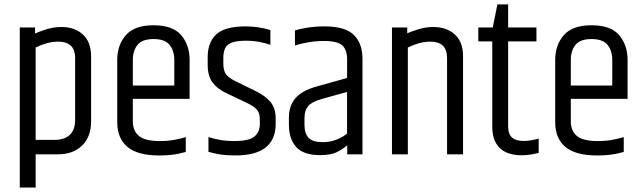

<svg xmlns="http://www.w3.org/2000/svg" viewBox="-20 -692 2887 861"><path d="M137.2 -541.9Q154.6 -549.9 187.4 -560.4Q220.2 -570.9 254.8 -570.9Q314.9 -570.9 351.7 -537.3Q388.5 -503.8 388.5 -439.4V-149.4Q388.5 -77.7 347.8 -38.8Q307 0 241 0H139.9V149H68.7V-568.7H137.2ZM316.9 -431.6Q316.9 -469.6 297.1 -487.5Q277.4 -505.3 242.8 -505.3Q215.2 -505.3 189.9 -498.2Q164.5 -491 139.9 -478.9V-64.7H224.2Q269.2 -64.7 293 -87.3Q316.9 -109.8 316.9 -154.4Z M505.7 -423.2Q505.7 -490.1 544.5 -534.4Q583.3 -578.7 668.6 -578.7Q754.8 -578.7 792.5 -534.4Q830.3 -490.1 830.3 -423.2V-268H761.6V-422.8Q761.6 -464.7 740.5 -490.8Q719.4 -516.9 668.6 -516.9Q617.8 -516.9 596.7 -490.8Q575.7 -464.7 575.7 -422.8V-173.4L505.7 -173.8ZM505.7 -192.1H575.7V-147.6Q575.7 -105.2 603.1 -82.3Q630.6 -59.4 697.1 -59.4Q732.3 -59.4 762.4 -65.1Q792.6 -70.7 813.1 -77.1V-10.6Q799.5 -6.6 781.8 -2.9Q764.1 0.8 742.6 3Q721.2 5.2 693.9 5.2Q597.4 5.2 551.5 -33.1Q505.7 -71.4 505.7 -145.1ZM556.7 -308.3H830.3V-248.6H556.7Z M911.3 -434.8Q911.3 -502.3 949.9 -538Q988.5 -573.7 1081.6 -573.7Q1112.6 -573.7 1141.9 -568.9Q1171.3 -564.1 1192.5 -557.1V-491.2Q1172 -498.4 1143.7 -503.9Q1115.3 -509.4 1084.1 -509.4Q1041.7 -509.4 1019.4 -500.9Q997.2 -492.5 989.4 -475.3Q981.5 -458.1 981.5 -432.7V-407.3Q981.5 -374 994.5 -357.6Q1007.5 -341.2 1040.4 -325.8L1126.2 -283.6Q1167.5 -264 1191.9 -236Q1216.2 -207.9 1216.2 -161.5V-134.9Q1216.2 -67.2 1171.8 -31.1Q1127.4 5 1034.6 5Q994.7 5 965.7 0.3Q936.7 -4.4 914.8 -11.2V-77.4Q936.2 -70.3 965.5 -64.9Q994.8 -59.5 1029.7 -59.5Q1097.2 -59.5 1121.2 -79.9Q1145.2 -100.2 1145.2 -136.2V-156.3Q1145.2 -184.1 1132.6 -199.7Q1119.9 -215.4 1081.1 -233.4L995 -274.5Q954.7 -292.9 933 -322.4Q911.3 -351.9 911.3 -400.9Z M1302.7 -555.5Q1323.5 -562.5 1359.1 -568.1Q1394.8 -573.7 1435.2 -573.7Q1527.8 -573.7 1566.6 -535.5Q1605.5 -497.3 1605.5 -428.6V0H1537.1V-40.6Q1516.9 -23.1 1490.4 -9.7Q1463.9 3.6 1414.6 3.6Q1341.4 3.6 1308.5 -32.5Q1275.6 -68.6 1275.6 -132.7V-165.2Q1275.6 -217.4 1304.5 -251.3Q1333.3 -285.2 1396.7 -303.2L1536.5 -342.3V-428.8Q1536.3 -467.3 1515.7 -487.8Q1495.1 -508.2 1431.8 -508.2Q1395.5 -508.2 1359.6 -501.8Q1323.8 -495.4 1302.7 -488ZM1536.3 -93.1V-279.7L1422.4 -248Q1376.8 -234.6 1361.1 -215.3Q1345.4 -196.1 1345.4 -162.3V-131.9Q1345.4 -93.8 1363.7 -74.2Q1382 -54.5 1427 -54.5Q1461.4 -54.5 1489.9 -66.2Q1518.4 -77.9 1536.3 -93.1Z M1806.2 -542.7Q1824.4 -550.7 1856.3 -560.8Q1888.1 -570.9 1922.8 -570.9Q1982.9 -570.9 2019.7 -537.3Q2056.5 -503.8 2056.5 -439.4V0H1984.8V-431.6Q1984.8 -469.6 1965.4 -487.5Q1946 -505.3 1911.4 -505.3Q1883.8 -505.3 1858.6 -498.2Q1833.5 -491 1808.9 -478.9V0H1737.7V-568.7H1806.2Z M2210.5 -672.3H2258.7V-568.7H2385.6V-506.4H2258.7V-125.9Q2258.7 -90.1 2276.4 -75Q2294.1 -59.9 2327.5 -59.9Q2348.8 -59.9 2369 -64.1Q2389.2 -68.3 2395.6 -70.7V-6.2Q2390 -4.6 2367.6 -0.2Q2345.2 4.3 2320.8 4.3Q2253.9 4.3 2220.7 -28.8Q2187.5 -61.8 2187.5 -122.5V-506.4H2125V-568.7H2189.7Z M2469.7 -423.2Q2469.7 -490.1 2508.5 -534.4Q2547.3 -578.7 2632.6 -578.7Q2718.8 -578.7 2756.5 -534.4Q2794.3 -490.1 2794.3 -423.2V-268H2725.6V-422.8Q2725.6 -464.7 2704.5 -490.8Q2683.4 -516.9 2632.6 -516.9Q2581.8 -516.9 2560.7 -490.8Q2539.7 -464.7 2539.7 -422.8V-173.4L2469.7 -173.8ZM2469.7 -192.1H2539.7V-147.6Q2539.7 -105.2 2567.1 -82.3Q2594.6 -59.4 2661.1 -59.4Q2696.3 -59.4 2726.4 -65.1Q2756.6 -70.7 2777.1 -77.1V-10.6Q2763.5 -6.6 2745.8 -2.9Q2728.1 0.8 2706.6 3Q2685.2 5.2 2657.9 5.2Q2561.4 5.2 2515.5 -33.1Q2469.7 -71.4 2469.7 -145.1ZM2520.7 -308.3H2794.3V-248.6H2520.7Z"/></svg>

Font: Khand Variable Light
Style: Regular
Weight: 300
Designer: Satya Rajpurohit
Foundry: Indian Type Foundry
Version: Version 3.000